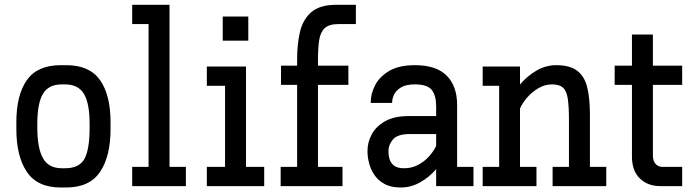

<svg xmlns="http://www.w3.org/2000/svg" viewBox="-20 -789 2937 814"><path d="M237.3 5.9Q138.7 5.9 94 -60.1Q49.3 -126 49.3 -242.2V-270.5Q49.3 -386.2 94 -449.5Q138.7 -512.7 237.3 -512.7H260.7Q359.4 -512.7 404.1 -449.5Q448.7 -386.2 448.7 -270.5V-242.2Q448.7 -126 404.1 -60.1Q359.4 5.9 260.7 5.9ZM242.2 -431.2Q185.5 -431.2 161.9 -390.9Q138.2 -350.6 138.2 -265.1V-247.1Q138.2 -161.6 161.9 -118.7Q185.5 -75.7 242.2 -75.7H255.4Q316.9 -75.7 338.4 -116.2Q359.9 -156.7 359.9 -247.1V-265.1Q359.9 -350.6 335.9 -390.9Q312 -431.2 255.4 -431.2Z M540.5 0V-81.5H609.9V-687H540.5V-768.6H698.7V-81.5H768.1V0Z M924.3 -616.7V-718.8H1032.7V-616.7ZM856.9 0V-81.5H934.1V-425.3H856.9V-506.8H1022.9V-81.5H1100.1V0Z M1169.9 0V-81.5H1239.7V-429.2H1171.4V-510.7H1239.7V-539.6Q1239.7 -601.6 1251.7 -653.6Q1263.7 -705.6 1299.3 -737.1Q1335 -768.6 1405.3 -768.6H1488.8V-687H1415.5Q1375 -687 1356.4 -669.4Q1337.9 -651.9 1333 -617.7Q1328.1 -583.5 1328.1 -534.7V-510.7H1457V-429.2H1328.1V-81.5H1432.1V0Z M1679.2 5.9Q1637.2 5.9 1609.9 -9.3Q1582.5 -24.4 1566.9 -47.9Q1551.3 -71.3 1544.7 -97.2Q1538.1 -123 1538.1 -144.5V-150.4Q1538.1 -186 1556.2 -219.7Q1574.2 -253.4 1612.8 -275.1Q1651.4 -296.9 1712.4 -296.9H1829.1V-337.9Q1829.1 -384.3 1810.5 -407.7Q1792 -431.2 1739.3 -431.2Q1700.7 -431.2 1679.7 -418.2Q1658.7 -405.3 1650.6 -387.7Q1642.6 -370.1 1642.6 -356V-352.5H1551.8V-356Q1551.8 -391.6 1570.3 -427.7Q1588.9 -463.9 1630.1 -488.3Q1671.4 -512.7 1739.3 -512.7Q1829.6 -512.7 1873.8 -468.3Q1918 -423.8 1918 -343.8V-81.5H1987.3V0H1829.1V-71.8Q1800.3 -38.1 1761.5 -16.1Q1722.7 5.9 1679.2 5.9ZM1717.8 -220.7Q1665.5 -220.7 1646.2 -198Q1627 -175.3 1627 -150.4V-145Q1627 -132.3 1631.1 -116Q1635.3 -99.6 1649.4 -87.6Q1663.6 -75.7 1693.4 -75.7Q1726.1 -75.7 1753.2 -90.3Q1780.3 -105 1799.8 -127Q1819.3 -148.9 1829.1 -170.4V-220.7Z M2026.4 0V-81.5H2096.2V-425.3H2026.4V-506.8H2184.6V-430.7Q2213.9 -465.8 2253.7 -489.3Q2293.5 -512.7 2338.4 -512.7Q2395.5 -512.7 2426.5 -489.5Q2457.5 -466.3 2469.2 -420.2Q2481 -374 2481 -304.7V-81.5H2550.3V0H2322.8V-81.5H2392.1V-280.8Q2392.1 -338.9 2387 -371.6Q2381.8 -404.3 2366.5 -417.7Q2351.1 -431.2 2320.3 -431.2Q2289.6 -431.2 2262 -414.8Q2234.4 -398.4 2214.1 -374.5Q2193.8 -350.6 2184.6 -328.6V-81.5H2254.4V0Z M2778.8 0Q2726.1 0 2692.6 -32.5Q2659.2 -64.9 2659.2 -125V-429.2H2585.9V-510.7H2659.2V-642.6H2748V-510.7H2872.1V-429.2H2748V-129.9Q2748 -106.4 2759.5 -94Q2771 -81.5 2788.6 -81.5H2872.1V0Z"/></svg>

Font: Kay Pho Du SemiBold
Style: Regular
Weight: 600
Designer: Victor Gaultney, Khu Oo Reh
Foundry: SIL International
Version: Version 3.000